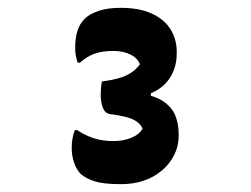

<svg xmlns="http://www.w3.org/2000/svg" viewBox="-20 -815 640 490"><path d="M431 -678Q431 -638 408 -608.5Q385 -579 336 -568L365 -590V-561L335 -577Q375 -571 396.5 -556.5Q418 -542 427 -521Q436 -500 436 -472V-469Q436 -435 417 -406.5Q398 -378 365 -361.5Q332 -345 288 -345Q244 -345 221 -352.5Q198 -360 185 -372Q175 -383 169 -400Q163 -417 163 -439Q163 -445 163.5 -450.5Q164 -456 165 -461.5Q166 -467 167.5 -472.5Q169 -478 171 -483H177Q196 -470 218.5 -462.5Q241 -455 269 -455Q295 -455 315.5 -463.5Q336 -472 344 -487Q338 -499 327 -506Q316 -513 299.5 -517Q283 -521 260 -524Q248 -526 242.5 -540Q237 -554 237 -574Q237 -580 237.5 -586Q238 -592 238.5 -597.5Q239 -603 240 -607Q263 -610 281.5 -615Q300 -620 314 -629Q328 -638 337 -651Q331 -667 312.5 -676Q294 -685 269 -685Q241 -685 221.5 -678Q202 -671 184 -655H178Q176 -661 175 -666Q174 -671 173 -676Q172 -681 172 -686Q172 -691 172 -697Q172 -717 177.5 -735.5Q183 -754 196 -767Q208 -779 231 -787Q254 -795 288 -795Q335 -795 367 -780.5Q399 -766 415 -740.5Q431 -715 431 -683Z"/></svg>

Font: Recursive Monospace Casual ExtraBold
Style: Regular
Weight: 800
Version: Version 1.047